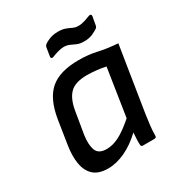

<svg xmlns="http://www.w3.org/2000/svg" viewBox="-161 -780 852 906"><g transform="rotate(-30 264.5 -327.0)"><path d="M169 12Q117 12 90 -12.5Q63 -37 55.5 -80.5Q48 -124 57 -180L77 -308Q94 -412 146.5 -456.5Q199 -501 301 -501Q355 -501 400.5 -490.5Q446 -480 504 -476L448 -123Q444 -95 440.5 -66.5Q437 -38 437 -10Q437 0 425 0H363Q353 0 353 -10Q352 -26 353 -43Q354 -60 355 -76Q310 -33 261.5 -10.5Q213 12 169 12ZM208 -71Q241 -71 276.5 -89Q312 -107 361 -150L401 -409Q379 -414 350.5 -417Q322 -420 300 -420Q236 -420 207 -391Q178 -362 168 -301L148 -181Q141 -131 152.5 -101Q164 -71 208 -71ZM370 -564Q346 -564 330.5 -571Q315 -578 302 -584Q289 -590 271 -590Q256 -590 236.5 -584Q217 -578 205 -573Q199 -571 195.5 -574Q192 -577 193 -583L200 -626Q201 -637 208 -642Q219 -651 239 -658.5Q259 -666 284 -666Q308 -666 324 -660Q340 -654 353 -647.5Q366 -641 383 -641Q400 -641 418.5 -647Q437 -653 449 -658Q456 -660 459.5 -657Q463 -654 462 -648L454 -604Q453 -594 446 -589Q435 -581 415.5 -572.5Q396 -564 370 -564Z"/></g></svg>

Font: Sofia Sans Medium
Style: Italic
Weight: 500
Italic angle: -9°
Version: Version 4.101